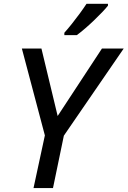

<svg xmlns="http://www.w3.org/2000/svg" viewBox="-20 -962 653 982"><path d="M151.4 0 209.5 -269.5 91.8 -713.9H191.9L274.9 -368.7L501.5 -713.9H612.8L306.6 -268.1L251 0ZM309.1 -782.2V-794.4Q326.7 -814 347.2 -839.6Q367.7 -865.2 387.7 -892.6Q407.7 -919.9 422.4 -942.4H532.2V-933.1Q521.5 -919.4 502.7 -899.7Q483.9 -879.9 460.9 -857.9Q438 -835.9 415 -816.2Q392.1 -796.4 372.6 -782.2Z"/></svg>

Font: Open Sans Medium
Style: Italic
Weight: 500
Italic angle: -12°
Designer: Monotype Design Team
Foundry: Monotype Imaging Inc.
Version: Version 3.000